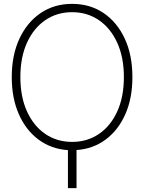

<svg xmlns="http://www.w3.org/2000/svg" viewBox="-20 -757 736 980"><path d="M655.8 -363.3Q655.8 -255.4 619.6 -173.8Q583.5 -92.3 519.3 -44.7Q455.1 2.9 370.6 8.8V203.1H326.7V9.3Q241.2 3.4 176.8 -44.4Q112.3 -92.3 76.2 -174.1Q40 -255.9 40 -363.3Q40 -475.6 79.3 -559.8Q118.7 -644 188 -690.7Q257.3 -737.3 348.1 -737.3Q439 -737.3 508.3 -690.7Q577.6 -644 616.7 -560.1Q655.8 -476.1 655.8 -363.3ZM612.3 -363.3Q612.3 -464.4 578.4 -538.8Q544.4 -613.3 484.9 -654.1Q425.3 -694.8 348.1 -694.8Q271 -694.8 211.4 -654.3Q151.9 -613.8 117.9 -539.3Q84 -464.8 84 -363.3Q84 -262.7 117.7 -188.5Q151.4 -114.3 210.9 -73.5Q270.5 -32.7 348.1 -32.7Q425.3 -32.7 484.9 -73.2Q544.4 -113.8 578.4 -188Q612.3 -262.2 612.3 -363.3Z"/></svg>

Font: Inter Display Extra Light
Style: Regular
Weight: 200
Designer: Rasmus Andersson
Foundry: rsms
Version: Version 4.000;git-4fc901f